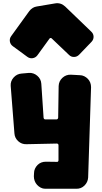

<svg xmlns="http://www.w3.org/2000/svg" viewBox="-20 -1163 630 1185"><path d="M143 -273Q114 -272 92.5 -291.5Q71 -311 69 -340L46 -633Q44 -662 64 -684.5Q84 -707 113 -709L158 -713Q187 -715 210 -695.5Q233 -676 235 -646L249 -436Q251 -426 260 -426H328Q337 -426 339 -436L342 -632Q343 -662 365 -682.5Q387 -703 417 -702L472 -699Q487 -699 500 -692.5Q513 -686 522.5 -676Q532 -666 537 -653Q542 -640 542 -625L524 -67Q522 -38 501 -17.5Q480 3 450 2H259Q244 2 231 -5Q218 -12 208.5 -22.5Q199 -33 194 -46.5Q189 -60 189 -75L190 -94Q190 -109 196 -122Q202 -135 212 -145Q222 -155 235 -160Q248 -165 263 -165L331 -164Q335 -163 338 -166Q341 -169 341 -174V-266Q341 -277 330 -277ZM211 -822Q200 -807 182 -804Q164 -801 149 -812L59 -878Q44 -889 41 -907Q38 -925 49 -940L161 -1095Q180 -1119 207 -1123L320 -1142Q355 -1148 382 -1123L543 -968Q557 -955 557.5 -937Q558 -919 545 -905L469 -826Q456 -812 437.5 -811.5Q419 -811 406 -824L300 -925Q297 -929 292 -928.5Q287 -928 285 -924Z"/></svg>

Font: d puntillas B to tiptoe
Style: Regular
Weight: 400
Designer: deFharo
Foundry: deFharo.com
Version: Version 1.001 2012